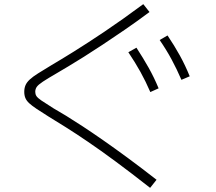

<svg xmlns="http://www.w3.org/2000/svg" viewBox="-20 -813 1040 926"><path d="M704 93Q611 20 536.5 -35Q462 -90 403 -130Q344 -170 298 -199Q252 -228 214 -251Q179 -273 156.5 -288Q134 -303 121 -315Q108 -327 102.5 -340Q97 -353 97 -370Q97 -388 103 -402Q109 -416 123.5 -429.5Q138 -443 163.5 -459Q189 -475 227 -498Q273 -525 336.5 -564.5Q400 -604 483.5 -660Q567 -716 671 -793L701 -755Q638 -708 581 -669Q524 -630 475 -597.5Q426 -565 384.5 -539Q343 -513 310.5 -493.5Q278 -474 254 -460Q209 -434 186.5 -419Q164 -404 157 -393.5Q150 -383 150 -370Q150 -359 155.5 -350Q161 -341 180 -328Q199 -315 239 -290Q264 -276 299 -254.5Q334 -233 379 -203.5Q424 -174 478.5 -136Q533 -98 597.5 -50.5Q662 -3 735 54ZM705 -369Q683 -420 657.5 -466Q632 -512 599 -561L638 -583Q670 -534 696.5 -487Q723 -440 745 -387ZM855 -428Q833 -479 808 -525.5Q783 -572 750 -620L788 -642Q821 -593 847 -546Q873 -499 895 -445Z"/></svg>

Font: M PLUS 2 Thin Light
Style: Regular
Weight: 300
Version: Version 1.001